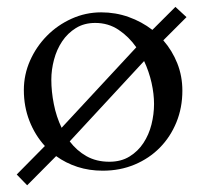

<svg xmlns="http://www.w3.org/2000/svg" viewBox="-20 -490 604 566"><path d="M29.3 24.4 112.3 -59.6Q83 -91.8 66.7 -133.8Q50.3 -175.8 50.3 -224.6Q50.3 -270 68.6 -311.3Q86.9 -352.5 118.2 -384.3Q149.4 -416 190.9 -434.8Q232.4 -453.6 278.3 -453.6Q320.8 -453.6 359.1 -439.9Q397.5 -426.3 429.2 -401.9L497.1 -469.7L529.8 -439.5L461.4 -371.1Q487.8 -340.8 502.7 -303.2Q517.6 -265.6 517.6 -222.7Q517.6 -172.4 500 -129.4Q482.4 -86.4 451.2 -54.7Q419.9 -22.9 377 -4.9Q334 13.2 282.7 13.2Q243.2 13.2 208.5 2Q173.8 -9.3 145.5 -29.8L60.1 56.2ZM131.3 -255.4Q131.3 -220.2 138.7 -183.1Q146 -146 161.6 -113.3L381.8 -350.6Q359.9 -381.8 329.6 -402.1Q299.3 -422.4 260.7 -422.4Q228 -422.4 203.6 -407.2Q179.2 -392.1 163.1 -367.9Q147 -343.8 139.2 -314Q131.3 -284.2 131.3 -255.4ZM434.1 -183.6Q434.1 -212.9 426.8 -245.8Q419.4 -278.8 404.8 -310.1L185.5 -73.2Q206.1 -45.9 235.1 -29.5Q264.2 -13.2 302.2 -13.2Q336.9 -13.2 361.8 -28.6Q386.7 -43.9 402.8 -68.4Q418.9 -92.8 426.5 -123Q434.1 -153.3 434.1 -183.6Z"/></svg>

Font: Kurinto Book Core
Style: Regular
Weight: 400
Designer: Kurinto was developed by Clint Goss from a range of fonts that are compatible with the SIL Open Font License Version 1.1
Foundry: Clinton F. Goss
Version: Version 2.196; July 25, 2020